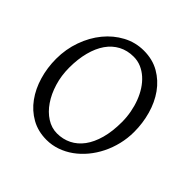

<svg xmlns="http://www.w3.org/2000/svg" viewBox="-168 -776 937 937"><g transform="rotate(45 300.0 -307.5)"><path d="M480 -307.1Q480 -340.8 473.9 -373.8Q467.8 -406.7 456.5 -436.3Q445.3 -465.8 429 -491Q412.6 -516.1 392.1 -534.4Q371.6 -552.7 347.2 -563.2Q322.8 -573.7 294.9 -573.7Q251.5 -573.7 217 -555.4Q182.6 -537.1 158.9 -503.2Q135.3 -469.2 122.6 -420.9Q109.9 -372.6 109.9 -313Q109.9 -258.3 124.8 -209.5Q139.6 -160.6 164.8 -123.8Q189.9 -86.9 223.6 -65.4Q257.3 -43.9 294.9 -43.9Q335.4 -43.9 369.4 -60.8Q403.3 -77.6 428 -110.8Q452.6 -144 466.3 -193.4Q480 -242.7 480 -307.1ZM556.2 -315.9Q556.2 -271.5 546.1 -230Q536.1 -188.5 517.8 -151.6Q499.5 -114.7 474.1 -84.2Q448.7 -53.7 418.2 -31.7Q387.7 -9.8 352.8 2.4Q317.9 14.6 280.8 14.6Q222.2 14.6 176.3 -11.2Q130.4 -37.1 98.9 -80.6Q67.4 -124 50.8 -180.7Q34.2 -237.3 34.2 -298.8Q34.2 -365.2 55.7 -425.3Q77.1 -485.4 114.3 -530.8Q151.4 -576.2 201.4 -603Q251.5 -629.9 309.1 -629.9Q369.6 -629.9 415.8 -603.3Q461.9 -576.7 493.2 -532.7Q524.4 -488.8 540.3 -432.1Q556.2 -375.5 556.2 -315.9Z"/></g></svg>

Font: Noto Serif Devanagari
Style: Bold
Weight: 700
Designer: Monotype Design Team
Foundry: Monotype Imaging Inc.
Version: Version 1.01